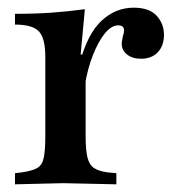

<svg xmlns="http://www.w3.org/2000/svg" viewBox="-20 -477 460 500"><path d="M19 3V-26L36 -28Q64 -32 77 -39.5Q90 -47 94 -66.5Q98 -86 98 -123V-329Q98 -377 81.5 -395Q65 -413 19 -413V-441Q72 -441 114 -444Q156 -447 201 -453L190 -335H203V-123Q203 -85 208 -66Q213 -47 225.5 -39Q238 -31 261 -28L283 -26V3L144 0ZM201 -255 188 -314Q208 -389 244.5 -423Q281 -457 328 -457Q369 -457 388 -436Q407 -415 407 -386Q407 -358 391 -341Q375 -324 347 -324Q325 -324 311 -335Q297 -346 297 -363Q297 -368 298 -372Q299 -376 300 -383Q302 -389 302.5 -392Q303 -395 303 -398Q303 -411 288 -411Q270 -411 253 -390Q236 -369 222 -333.5Q208 -298 201 -255Z"/></svg>

Font: Baskervville SemiBold
Style: Regular
Weight: 600
Version: Version 1.100